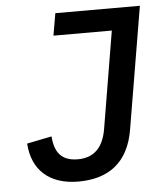

<svg xmlns="http://www.w3.org/2000/svg" viewBox="-51 -744 703 803"><g transform="rotate(-5 300.0 -343.0)"><path d="M211 -698 195 -605H440L372 -198C359 -120 319 -81 252 -81C176 -81 155 -127 150 -186L46 -165C53 -53 125 12 246 12C371 12 457 -47 480 -186L566 -698Z"/></g></svg>

Font: IBM Mono Medium
Style: Italic
Weight: 500
Italic angle: -9°
Monospace: yes
Designer: Mike Abbink, Paul van der Laan, Pieter van Rosmalen
Foundry: Bold Monday
Version: Version 2.3